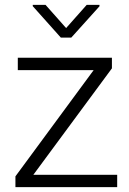

<svg xmlns="http://www.w3.org/2000/svg" viewBox="-20 -764 527 784"><path d="M458.5 -50.3V0H43V-43.9L362.3 -477.5H52.7V-528.3H437V-484.9L116.2 -50.3ZM166 -744.1 250 -649.4 334 -744.1H386.2V-738.3L271 -610.4H228.5L113.8 -738.8V-744.1Z"/></svg>

Font: Vazirmatn UI FD ExtraLight
Style: Regular
Weight: 200
Designer: Saber Rastikerdar
Foundry: Saber Rastikerdar
Version: Version 33.003